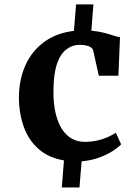

<svg xmlns="http://www.w3.org/2000/svg" viewBox="-20 -702 608 848"><path d="M63.5 -272Q64 -351.5 92.8 -414.8Q121.5 -478 176.2 -517.5Q231 -557 306.5 -565.5L316 -682.5H392.5L383.5 -566.5Q414.5 -563.5 438 -557.5Q461.5 -551.5 479.2 -545.5Q497 -539.5 510 -537.5L503 -367.5H416.5L392 -477Q390 -487 381 -493Q372 -499 359.2 -501.5Q346.5 -504 332.5 -504Q299 -504 272.5 -483.5Q246 -463 231.2 -418.8Q216.5 -374.5 216 -301.5Q215.5 -245 225.5 -202.5Q235.5 -160 253.8 -131.8Q272 -103.5 297.5 -89.5Q323 -75.5 353.5 -75.5Q383.5 -75.5 409.2 -81.2Q435 -87 455.5 -96.2Q476 -105.5 491.5 -115.5L515 -64.5Q502 -50.5 476.5 -34.2Q451 -18 416.2 -5.5Q381.5 7 340.5 10.5L331 126H253L262.5 6.5Q194.5 -5 150.5 -43.8Q106.5 -82.5 85.2 -141.2Q64 -200 63.5 -272Z"/></svg>

Font: Merriweather 24pt
Style: Bold
Weight: 700
Designer: Eben Sorkin
Foundry: Eben Sorkin
Version: Version 2.100